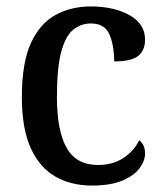

<svg xmlns="http://www.w3.org/2000/svg" viewBox="-20 -567 507 597"><path d="M266 10Q202 10 153 -17.5Q104 -45 76 -105.5Q48 -166 48 -265Q48 -373 76.5 -434Q105 -495 153.5 -521Q202 -547 262 -547Q334 -547 382.5 -520Q431 -493 431 -444Q431 -410 409.5 -393Q388 -376 335 -376Q335 -425 320.5 -459.5Q306 -494 263 -494Q231 -494 207 -474Q183 -454 170 -404.5Q157 -355 157 -266Q157 -161 187 -107.5Q217 -54 285 -54Q331 -54 364 -76Q397 -98 413 -131Q431 -117 431 -90Q431 -67 414 -44Q397 -21 360.5 -5.5Q324 10 266 10Z"/></svg>

Font: Noto Serif Georgian SemiCondensed Medium
Style: Regular
Weight: 500
Width: 4
Designer: Monotype Design Team, Akaki Razmadze
Foundry: Google LLC
Version: Version 2.003; ttfautohint (v1.8.4.7-5d5b)